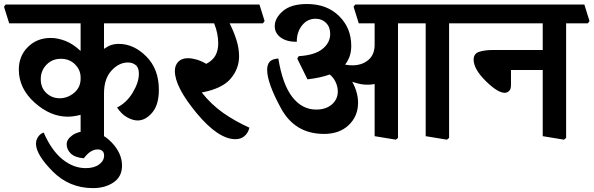

<svg xmlns="http://www.w3.org/2000/svg" viewBox="-46 -672 2974 962"><path d="M357.9 -284.2Q357.9 -321.3 330.1 -349.4Q302.2 -377.4 259.3 -377.4Q215.3 -377.4 186.8 -347.7Q158.2 -317.9 158.2 -275.4Q158.2 -232.4 186 -206.1Q213.9 -179.7 252.9 -179.7Q293 -179.7 325.4 -207Q357.9 -234.4 357.9 -277.3ZM792 -649.4 817.9 -566.4 809.6 -555.2H475.1V-427.2Q493.7 -440.4 511 -446.3Q528.3 -452.1 549.3 -452.1Q624.5 -452.1 687.3 -388.9Q750 -325.7 750 -222.2Q750 -147 716.6 -107.7Q683.1 -68.4 643.6 -68.4Q619.6 -68.4 591.3 -84Q563 -99.6 540.5 -133.3Q588.9 -157.7 619.4 -208.7Q649.9 -259.8 649.9 -302.2Q649.9 -333 634 -345.9Q618.2 -358.9 594.7 -358.9Q549.8 -358.9 512.5 -318.1Q475.1 -277.3 475.1 -204.1V19L464.4 27.8L357.9 10.3V-96.7Q339.8 -91.8 323 -89.6Q306.2 -87.4 293 -87.4Q206.1 -87.4 127.2 -158.2Q48.3 -229 48.3 -323.2Q48.3 -391.6 94 -436.8Q139.6 -481.9 208 -481.9Q243.2 -481.9 281.7 -467Q320.3 -452.1 357.9 -416.5V-555.2H0L-25.9 -638.2L-17.6 -649.4Z M288.1 50.8Q288.1 25.9 316.9 5.6Q345.7 -14.6 388.2 -14.6Q459 -14.6 512.2 40.3Q565.4 95.2 565.4 157.7Q565.4 212.9 523.2 241.7Q481 270.5 419.9 270.5Q300.8 270.5 217.5 186.3Q134.3 102.1 134.3 48.3Q134.3 28.3 145.8 12.5Q157.2 -3.4 172.9 -7.8Q212.4 82.5 267.3 126.5Q322.3 170.4 383.3 170.4Q425.8 170.4 450.7 151.9Q475.6 133.3 475.6 107.4Q475.6 91.8 466.8 84.2Q458 76.7 442.9 76.7Q426.3 76.7 409.2 86.9Q392.1 97.2 374 121.1Q330.6 117.7 309.3 97.7Q288.1 77.6 288.1 50.8Z M1253.9 -649.4 1279.8 -566.4 1271.5 -555.2H1104.5Q1125.5 -513.7 1138.7 -471.7Q1151.9 -429.7 1151.9 -390.1Q1151.9 -327.6 1109.6 -277.8Q1067.4 -228 964.8 -208.5Q1012.2 -148.9 1070.3 -107.7Q1128.4 -66.4 1203.6 -32.2Q1197.3 -5.9 1179 9.8Q1160.6 25.4 1133.8 25.4Q1047.4 25.4 938.7 -105.7Q830.1 -236.8 830.1 -316.4Q830.1 -344.2 846.9 -362.3Q863.8 -380.4 896 -380.4Q914.1 -380.4 938 -373.8Q961.9 -367.2 987.3 -352.1Q1019.5 -368.7 1033.4 -394Q1047.4 -419.4 1047.4 -455.6Q1047.4 -478 1042.5 -503.4Q1037.6 -528.8 1026.9 -555.2H792L766.1 -638.2L774.4 -649.4Z M2305.2 -649.4 2331.1 -566.4 2322.8 -555.2H2204.1V19L2193.4 27.8L2086.9 10.3V-555.2H1948.2V19L1937.5 27.8L1831.1 10.3V-251Q1820.3 -249 1812.7 -248.3Q1805.2 -247.6 1795.9 -247.6Q1776.4 -247.6 1759.3 -251Q1742.2 -254.4 1718.8 -262.2Q1732.4 -238.3 1740.2 -211.2Q1748 -184.1 1748 -157.2Q1748 -89.8 1701.4 -45.4Q1654.8 -1 1577.6 -1Q1432.1 -1 1362.3 -128.7Q1292.5 -256.3 1292.5 -322.3Q1292.5 -347.2 1304.4 -361.8Q1316.4 -376.5 1348.6 -378.9Q1369.6 -249 1418.5 -186Q1467.3 -123 1538.6 -123Q1586.9 -123 1616.7 -148.7Q1646.5 -174.3 1646.5 -213.9Q1646.5 -236.8 1636 -260Q1625.5 -283.2 1606 -298.8Q1583.5 -290.5 1555.4 -284.4Q1527.3 -278.3 1494.6 -274.4L1443.4 -378.4L1450.7 -390.6Q1531.2 -395.5 1569.8 -426.8Q1608.4 -458 1608.4 -502Q1608.4 -536.6 1587.6 -557.4Q1566.9 -578.1 1535.2 -578.1Q1494.1 -578.1 1467.5 -544.9Q1440.9 -511.7 1440.9 -462.4Q1390.1 -462.4 1360.4 -484.1Q1330.6 -505.9 1330.6 -541Q1330.6 -581.5 1371.6 -616.7Q1412.6 -651.9 1492.2 -651.9Q1591.8 -651.9 1652.8 -591.8Q1713.9 -531.7 1713.9 -442.4Q1713.9 -415 1706.8 -392.8Q1699.7 -370.6 1683.1 -348.1Q1693.4 -346.2 1702.6 -345.5Q1711.9 -344.7 1719.7 -344.7Q1767.6 -344.7 1799.3 -371.3Q1831.1 -397.9 1831.1 -447.8V-555.2H1751.5L1725.6 -638.2L1733.9 -649.4Z M2881.8 -649.4 2907.7 -566.4 2899.4 -555.2H2790.5V19L2779.8 27.8L2673.3 10.3V-321.3H2514.2V-245.6Q2514.2 -225.1 2504.6 -216.1Q2495.1 -207 2482.9 -207Q2447.3 -207 2387.2 -266.6Q2327.1 -326.2 2327.1 -373.5Q2327.1 -403.8 2355.5 -412.6Q2383.8 -421.4 2420.4 -421.4H2673.3V-555.2H2305.2L2279.3 -638.2L2287.6 -649.4Z"/></svg>

Font: Sitara
Style: Bold
Weight: 700
Designer: Neelakash Kshetrimayum
Foundry: Neelakash Kshetrimayum
Version: Version 1.000;PS Version 1.000;PS 1.0;hotconv 1.;hotconv 1.0